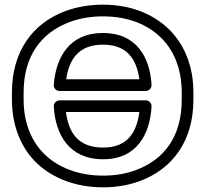

<svg xmlns="http://www.w3.org/2000/svg" viewBox="-20 -766 883 821"><path d="M757 -339C757 -185 685 -84 559 -38C518 -23 472 -15 421 -15C310 -15 228 -53 175 -102C118 -155 81 -236 81 -339V-371C81 -525 155 -627 281 -673C323 -688 369 -696 420 -696C531 -696 611 -659 664 -609C721 -556 757 -475 757 -371ZM807 -339V-371C807 -487 766 -581 698 -645C635 -704 543 -746 420 -746C364 -746 311 -737 263 -720C117 -667 31 -543 31 -371V-339C31 -224 73 -128 141 -65C204 -7 298 35 421 35C477 35 529 26 576 9C721 -44 807 -167 807 -339ZM210 -310C217 -191 275 -85 421 -85C566 -85 621 -193 628 -310C629 -323 619 -337 603 -337H235C222 -337 209 -326 210 -310ZM262 -287H576C564 -197 523 -135 421 -135C317 -135 274 -195 262 -287ZM628 -404C621 -521 564 -625 420 -625C276 -625 219 -520 210 -404C209 -391 218 -377 235 -377H603C616 -377 629 -388 628 -404ZM576 -427H263C276 -515 318 -575 420 -575C521 -575 563 -517 576 -427Z"/></svg>

Font: Asimov
Style: XWidOu
Weight: 500
Designer: Google
Version: Version 2.000980; 2014